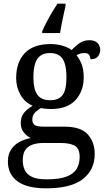

<svg xmlns="http://www.w3.org/2000/svg" viewBox="-20 -786 578 1046"><path d="M231 240Q127 240 75 201.5Q23 163 23 94Q23 55 40.5 28.5Q58 2 86.5 -13Q115 -28 148 -34Q128 -43 110.5 -63.5Q93 -84 93 -116Q93 -146 108.5 -168Q124 -190 158 -210Q115 -228 91.5 -269.5Q68 -311 68 -361Q68 -447 115 -496.5Q162 -546 256 -546Q292 -546 324 -536Q356 -526 370 -513Q384 -529 409 -548Q434 -567 467 -567Q497 -567 511.5 -551.5Q526 -536 526 -515Q526 -494 513.5 -478.5Q501 -463 473 -463Q473 -474 466.5 -485.5Q460 -497 440 -497Q427 -497 417 -494Q407 -491 397 -485Q414 -464 425 -435.5Q436 -407 436 -364Q436 -290 391.5 -241Q347 -192 256 -192Q244 -192 228.5 -193.5Q213 -195 203 -197Q184 -187 170 -172Q156 -157 156 -134Q156 -116 167.5 -106Q179 -96 218 -96H331Q420 -96 458 -54Q496 -12 496 53Q496 139 431.5 189.5Q367 240 231 240ZM233 191Q305 191 344 175.5Q383 160 398.5 132.5Q414 105 414 70Q414 24 388 8.5Q362 -7 312 -7H214Q186 -7 161 0.5Q136 8 120 28Q104 48 104 88Q104 117 115 140.5Q126 164 154 177.5Q182 191 233 191ZM253 -240Q286 -240 305.5 -253Q325 -266 333.5 -294Q342 -322 342 -365Q342 -410 333 -439.5Q324 -469 304.5 -483Q285 -497 252 -497Q220 -497 200 -482.5Q180 -468 171 -438.5Q162 -409 162 -364Q162 -300 183.5 -270Q205 -240 253 -240ZM210 -616Q219 -637 233 -664Q247 -691 263 -718Q279 -745 293 -766H337V-753Q332 -731 326.5 -706Q321 -681 316 -655.5Q311 -630 307 -606H210Z"/></svg>

Font: Noto Serif Gurmukhi
Style: Regular
Weight: 400
Designer: Vaibhav Singh and the Monotype Design Team
Foundry: Monotype Imaging Inc.
Version: Version 2.003